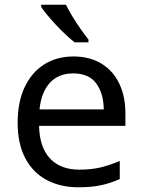

<svg xmlns="http://www.w3.org/2000/svg" viewBox="-20 -786 604 816"><path d="M292 -546Q361 -546 410.5 -516Q460 -486 486.5 -431.5Q513 -377 513 -304V-251H146Q148 -160 192.5 -112.5Q237 -65 317 -65Q368 -65 407.5 -74.5Q447 -84 489 -102V-25Q448 -7 408 1.5Q368 10 313 10Q237 10 178.5 -21Q120 -52 87.5 -113.5Q55 -175 55 -264Q55 -352 84.5 -415Q114 -478 167.5 -512Q221 -546 292 -546ZM291 -474Q228 -474 191.5 -433.5Q155 -393 148 -321H421Q420 -389 389 -431.5Q358 -474 291 -474ZM260 -766Q271 -744 287.5 -716.5Q304 -689 322.5 -663Q341 -637 356 -618V-606H297Q274 -624 245 -652.5Q216 -681 191.5 -709.5Q167 -738 155 -756V-766Z"/></svg>

Font: Noto Sans Linear A
Style: Regular
Weight: 400
Designer: Monotype Design Team
Foundry: Monotype Imaging Inc.
Version: Version 2.002; ttfautohint (v1.8.4.7-5d5b)